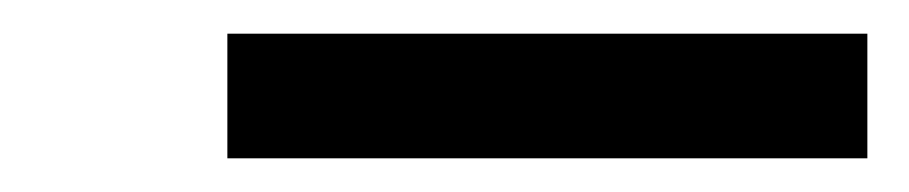

<svg xmlns="http://www.w3.org/2000/svg" viewBox="-20 -727 540 114"><path d="M115 -633V-707H495V-633Z"/></svg>

Font: Iosevka Term Curly SmBd Obl
Style: Regular
Weight: 600
Italic angle: -9°
Designer: Belleve Invis
Foundry: Belleve Invis
Version: Version 32.3.0